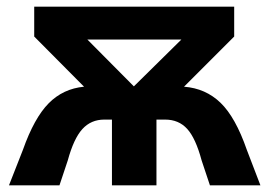

<svg xmlns="http://www.w3.org/2000/svg" viewBox="-20 -558 811 578"><path d="M764 0H612L587 -75Q569 -142 543.5 -170Q518 -198 477 -198H451V0H317V-198H294Q254 -198 228 -169.5Q202 -141 184 -75L159 0H7L49 -107Q83 -203 126.5 -247Q170 -291 233 -297L83 -448V-538H685V-448L534 -297Q599 -292 644 -248.5Q689 -205 723 -107ZM243 -439 383 -298 526 -439Z"/></svg>

Font: CMG Sans
Style: Bold
Weight: 700
Designer: Julieta Ulanovsky
Foundry: Julieta Ulanovsky
Version: Version 7.200